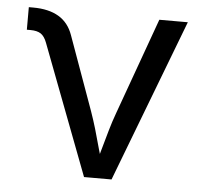

<svg xmlns="http://www.w3.org/2000/svg" viewBox="-45 -596 676 642"><g transform="rotate(5 293.5 -275.0)"><path d="M38.6 -474.1H26.4V-549.8H41Q93.3 -549.8 126.7 -530Q160.2 -510.3 174.8 -469.2L263.7 -222.2Q273.9 -193.4 282.5 -164.3Q291 -135.3 302.2 -94.2L322.3 -24.9H290Q296.4 -45.9 308.1 -89.8Q320.3 -133.8 328.9 -163.3Q337.4 -192.9 348.1 -222.2L464.8 -545.9H560.5L352.1 0H259.8L93.8 -436.5Q85.9 -457.5 73.5 -465.8Q61 -474.1 38.6 -474.1Z"/></g></svg>

Font: Inter RS Variable
Style: Regular
Weight: 400
Designer: Rasmus Andersson (customised by Maria Ramos and Noel Pretorius)
Foundry: rsms
Version: Version 3.001;Glyphs 3.2.3 (3260)